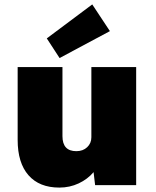

<svg xmlns="http://www.w3.org/2000/svg" viewBox="-20 -839 709 870"><path d="M249 11Q158 11 109 -45Q60 -101 60 -205V-535H263V-222Q263 -154 326 -154Q356 -154 375 -172Q394 -190 394 -217V-535H597V0H411L404 -59Q377 -27 336.5 -8Q296 11 249 11ZM250 -576 192 -665 398 -819 478 -698Z"/></svg>

Font: Lexend Black
Style: Regular
Weight: 900
Designer: Bonnie Shaver-Troup, Thomas Jockin
Foundry: Lexend
Version: Version 1.007; ttfautohint (v1.8.3)